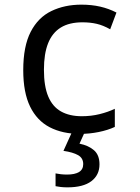

<svg xmlns="http://www.w3.org/2000/svg" viewBox="-20 -566 603 826"><path d="M324 10Q249 10 194 -18.5Q139 -47 109.5 -107.5Q80 -168 80 -264Q80 -367 112 -429Q144 -491 201 -518.5Q258 -546 330 -546Q374 -546 411 -537.5Q448 -529 481 -512L454 -440Q424 -457 396 -463.5Q368 -470 335 -470Q278 -470 241.5 -447.5Q205 -425 187 -380Q169 -335 169 -266Q169 -195 187.5 -151Q206 -107 242.5 -86.5Q279 -66 332 -66Q372 -66 408.5 -75Q445 -84 474 -98V-20Q444 -6 404.5 2Q365 10 324 10ZM270 240Q255 240 241.5 238.5Q228 237 219 235V180Q228 182 241.5 183.5Q255 185 268 185Q302 185 320 174Q338 163 338 140Q338 114 316 101.5Q294 89 253 83L292 -3H347L322 52Q361 60 384.5 80.5Q408 101 408 141Q408 187 373 213.5Q338 240 270 240Z"/></svg>

Font: Noto Sans Mono SemiCondensed
Style: Regular
Weight: 400
Width: 4
Designer: Monotype Design Team
Foundry: Monotype Imaging Inc.
Version: Version 2.010